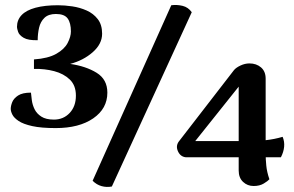

<svg xmlns="http://www.w3.org/2000/svg" viewBox="-20 -733 1176 769"><path d="M203 -220Q145 -220 109 -228Q73 -236 54.5 -248.5Q36 -261 29.5 -274Q23 -287 23 -297Q23 -309 29 -324Q35 -339 52.5 -350.5Q70 -362 104 -362Q105 -350 107.5 -331.5Q110 -313 118.5 -295.5Q127 -278 145.5 -266Q164 -254 196 -254Q234 -254 259 -280.5Q284 -307 284 -350Q284 -391 259.5 -414.5Q235 -438 197 -448Q159 -458 116 -457V-495Q173 -499 205.5 -517.5Q238 -536 251 -561Q264 -586 264 -607Q264 -641 251 -659Q238 -677 204 -677Q174 -677 158 -661.5Q142 -646 136.5 -622Q131 -598 131 -572Q93 -571 75 -581.5Q57 -592 52.5 -605.5Q48 -619 48 -625Q48 -653 66.5 -672.5Q85 -692 122 -702Q159 -712 212 -712Q239 -712 269.5 -707.5Q300 -703 327 -691Q354 -679 371.5 -656.5Q389 -634 389 -598Q389 -557 351.5 -524Q314 -491 261 -477Q324 -468 367 -441.5Q410 -415 410 -362Q410 -298 353.5 -259Q297 -220 203 -220ZM666 -712Q689 -715 711.5 -709.5Q734 -704 748 -684L428 14Q407 18 387 12.5Q367 7 351 -9ZM1044 -115Q1044 -96 1046.5 -70Q1049 -44 1059 -15Q1053 -8 1036.5 2Q1020 12 996 12Q971 12 953.5 -4.5Q936 -21 936 -50V-386L762 -168H976Q1010 -168 1044 -171.5Q1078 -175 1112 -185Q1120 -166 1118 -145Q1116 -124 1105 -103H725Q703 -105 693 -126.5Q683 -148 696 -166L917 -452Q925 -462 943 -470.5Q961 -479 979 -479Q1007 -479 1025.5 -463Q1044 -447 1044 -418Z"/></svg>

Font: Arima Thin
Style: Regular
Weight: 100
Designer: Joana Correia and Natanael Gama
Foundry: NDISCOVER
Version: Version 1.101;gftools[0.9.23]